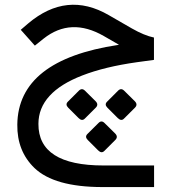

<svg xmlns="http://www.w3.org/2000/svg" viewBox="-20 -425 716 802"><path d="M428.6 24.8Q415.4 11.6 427.2 -0.2L472.9 -46Q486.1 -59.2 499.3 -45.5L542.7 -2.6Q556.9 11.6 543.7 24.8L497.9 70.5Q486.6 82.3 472 68.2ZM264.9 24.8Q251.7 11.6 263.4 -0.2L309.2 -46Q322.4 -59.2 335.6 -45.5L379 -2.6Q393.2 11.6 380 24.8L334.2 70.5Q322.4 82.3 308.3 68.2ZM346.5 159.7Q333.3 146.5 345.1 134.7L391.3 88.9Q404 75.7 417.2 89.4L460.7 132.3Q474.8 146.5 461.6 159.7L415.8 205.5Q404 217.3 389.9 203.1ZM551.8 -165.1Q417.4 -146.2 323.6 -109.7Q232.3 -74.4 186.7 -24.1Q140.5 26.7 140.5 92.3Q139.5 266.2 412.3 266.2H623.6V356.4H406.2Q206.7 355.9 124.1 276.9Q50.8 206.2 52.3 95.4Q55.4 -174.4 473.8 -237.4L476.9 -237.9L474.4 -239.5L413.8 -274.4Q275.9 -353.8 162.1 -263.6L125.6 -234.4L66.7 -300.5L97.9 -327.2Q259 -463.1 433.8 -362.1L530.8 -306.2Q583.1 -276.4 623.1 -268.2V-174.9Q587.7 -170.3 551.8 -165.1Z"/></svg>

Font: Fira Code
Style: Regular
Weight: 400
Designer: Carrois Corporate, Edenspiekermann AG, Nikita Prokopov
Foundry: Carrois Corporate, Edenspiekermann AG, Nikita Prokopov
Version: Version 5.002